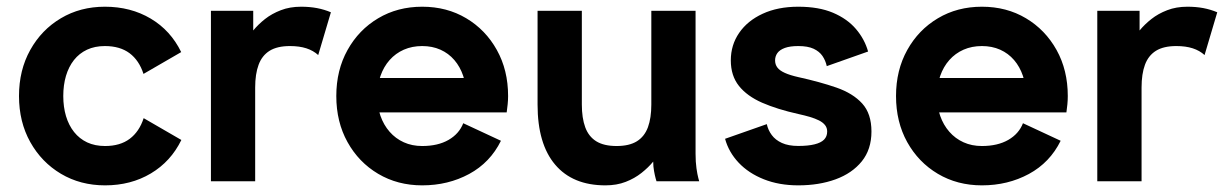

<svg xmlns="http://www.w3.org/2000/svg" viewBox="-20 -540 3660 572"><path d="M168.5 -253.9Q168.5 -286.6 176.5 -313.8Q184.6 -341.1 200.3 -361.1Q216.1 -381.1 239.3 -392Q262.5 -402.8 292.5 -402.8Q337.4 -402.8 366 -381.5Q394.5 -360.1 407.5 -319.8L519.8 -384.8Q488.5 -449.2 429 -484.6Q369.4 -520 292.5 -520Q219.2 -520 161.4 -485.6Q103.5 -451.2 70.1 -391.1Q36.6 -331.1 36.6 -253.9Q36.6 -176.8 70.2 -116.7Q103.8 -56.6 161.7 -22.2Q219.7 12.2 293 12.2Q369.9 12.2 429.4 -23.3Q489 -58.8 520.3 -123L408 -188Q395 -147.9 366.5 -126.5Q337.9 -105 293 -105Q262.9 -105 239.7 -115.8Q216.6 -126.7 200.7 -146.7Q184.8 -166.7 176.6 -194.1Q168.5 -221.4 168.5 -253.9Z M928 -376 965.8 -503.4Q946.3 -511.7 924.3 -515.9Q902.3 -520 877 -520Q843.5 -520 816.7 -509.6Q789.8 -499.3 769.5 -483.3Q749.3 -467.3 734.4 -449.2V-507.8H608.4V0H740.2V-279.3Q740.2 -319.6 750.4 -347Q760.5 -374.5 783.2 -388.7Q805.9 -402.8 843.8 -402.8Q871.8 -402.8 892.6 -396.1Q913.3 -389.4 928 -376Z M1030.8 -307.6V-205.1H1357.9L1448.7 -307.6ZM1360.1 -172.9Q1347.9 -141.4 1316.3 -123.2Q1284.7 -105 1237.8 -105Q1207.5 -105 1183 -116.1Q1158.4 -127.2 1140.7 -147.5Q1123 -167.7 1113.5 -194.8Q1104 -221.9 1104 -253.9Q1104 -286.6 1113.5 -313.8Q1123 -341.1 1140.7 -361.1Q1158.4 -381.1 1183.1 -392Q1207.8 -402.8 1237.8 -402.8Q1267.8 -402.8 1292.1 -392Q1316.4 -381.1 1333.6 -361.1Q1350.8 -341.1 1360 -313.8Q1369.1 -286.6 1369.1 -253.9Q1369.1 -240.7 1365.2 -228.5Q1361.3 -216.3 1357.9 -205.1H1489.5Q1491.2 -217 1492.4 -229.2Q1493.7 -241.5 1493.7 -253.9Q1493.7 -331.1 1460.2 -391.1Q1426.8 -451.2 1369 -485.6Q1311.3 -520 1237.8 -520Q1164.6 -520 1106.7 -485.6Q1048.8 -451.2 1015.4 -391.1Q981.9 -331.1 981.9 -253.9Q981.9 -176.8 1015.3 -116.7Q1048.6 -56.6 1106.6 -22.2Q1164.6 12.2 1237.8 12.2Q1314.9 12.2 1377.7 -21.7Q1440.4 -55.7 1472.4 -120.6Z M1713.4 -507.8H1581.5V-228.5Q1581.5 -111.3 1633.8 -49.6Q1686 12.2 1783.7 12.2Q1817.4 12.2 1844 1.8Q1870.6 -8.5 1891.1 -24.8Q1911.6 -41 1926 -58.6Q1926 -43.9 1928.5 -30.5Q1930.9 -17.1 1933.3 -8.5Q1935.8 0 1935.8 0H2063Q2063 0 2060.3 -10Q2057.6 -20 2054.9 -38.6Q2052.2 -57.1 2052.2 -82V-507.8H1920.4V-228.5Q1920.4 -188.5 1910.3 -160.9Q1900.1 -133.3 1877.4 -119.1Q1854.7 -105 1816.9 -105Q1779.1 -105 1756.3 -119.1Q1733.6 -133.3 1723.5 -160.9Q1713.4 -188.5 1713.4 -228.5Z M2358.2 -520Q2297.4 -520 2252.2 -499.1Q2207 -478.3 2182.1 -442.1Q2157.2 -406 2157.2 -360.1Q2157.2 -314.5 2181.4 -284.1Q2205.6 -253.7 2250.5 -234Q2295.4 -214.4 2358.2 -200.4Q2377 -196.3 2392.7 -191.7Q2408.4 -187 2420 -181.2Q2431.6 -175.3 2438 -167.2Q2444.3 -159.2 2444.3 -148.2Q2444.3 -133.5 2435.1 -124.1Q2425.8 -114.7 2406.6 -110Q2387.5 -105.2 2358.2 -105.2Q2328.9 -105.2 2309.4 -114.1Q2290 -123 2279.2 -137.7Q2268.3 -152.3 2264.4 -170.2L2140.1 -126.5Q2150.9 -86.9 2180.5 -55.4Q2210.2 -23.9 2255.6 -5.9Q2301 12.2 2358.2 12.2Q2419.9 12.2 2469.2 -5.7Q2518.6 -23.7 2547.4 -59.3Q2576.2 -95 2576.2 -148.2Q2576.2 -201.4 2548.6 -231.7Q2521 -262 2471.8 -279.1Q2422.6 -296.1 2358.2 -310.3Q2333.3 -315.9 2318 -322.9Q2302.7 -329.8 2295.9 -338.9Q2289.1 -347.9 2289.1 -360.1Q2289.1 -372.3 2296 -382Q2303 -391.6 2318.2 -397.2Q2333.5 -402.8 2358.2 -402.8Q2386.5 -402.8 2403.8 -394.8Q2421.1 -386.7 2430.3 -373.2Q2439.5 -359.6 2443.1 -343L2566.2 -386.5Q2555.9 -423.3 2530 -453.6Q2504.2 -483.9 2461.7 -502Q2419.2 -520 2358.2 -520Z M2698.2 -307.6V-205.1H3025.4L3116.2 -307.6ZM3027.6 -172.9Q3015.4 -141.4 2983.8 -123.2Q2952.1 -105 2905.3 -105Q2875 -105 2850.5 -116.1Q2825.9 -127.2 2808.2 -147.5Q2790.5 -167.7 2781 -194.8Q2771.5 -221.9 2771.5 -253.9Q2771.5 -286.6 2781 -313.8Q2790.5 -341.1 2808.2 -361.1Q2825.9 -381.1 2850.6 -392Q2875.2 -402.8 2905.3 -402.8Q2935.3 -402.8 2959.6 -392Q2983.9 -381.1 3001.1 -361.1Q3018.3 -341.1 3027.5 -313.8Q3036.6 -286.6 3036.6 -253.9Q3036.6 -240.7 3032.7 -228.5Q3028.8 -216.3 3025.4 -205.1H3157Q3158.7 -217 3159.9 -229.2Q3161.1 -241.5 3161.1 -253.9Q3161.1 -331.1 3127.7 -391.1Q3094.2 -451.2 3036.5 -485.6Q2978.8 -520 2905.3 -520Q2832 -520 2774.2 -485.6Q2716.3 -451.2 2682.9 -391.1Q2649.4 -331.1 2649.4 -253.9Q2649.4 -176.8 2682.7 -116.7Q2716.1 -56.6 2774 -22.2Q2832 12.2 2905.3 12.2Q2982.4 12.2 3045.2 -21.7Q3107.9 -55.7 3139.9 -120.6Z M3568.6 -376 3606.4 -503.4Q3586.9 -511.7 3564.9 -515.9Q3543 -520 3517.6 -520Q3484.1 -520 3457.3 -509.6Q3430.4 -499.3 3410.2 -483.3Q3389.9 -467.3 3375 -449.2V-507.8H3249V0H3380.9V-279.3Q3380.9 -319.6 3391 -347Q3401.1 -374.5 3423.8 -388.7Q3446.5 -402.8 3484.4 -402.8Q3512.5 -402.8 3533.2 -396.1Q3554 -389.4 3568.6 -376Z"/></svg>

Font: Giphurs
Style: Regular
Weight: 400
Version: Version 2.010